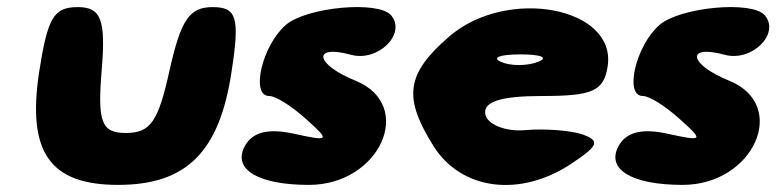

<svg xmlns="http://www.w3.org/2000/svg" viewBox="-20 -570 2183 540"><path d="M90 -367C56 -142 120 -50 312 -50C504 -50 597 -142 631 -367C655 -521 646 -550 578 -550C513 -550 489 -515 457 -373C425 -227 403 -196 334 -196C265 -196 254 -227 266 -373C278 -515 264 -550 199 -550C131 -550 114 -521 90 -367Z M784 -500C717 -442 684 -300 737 -300C756 -300 801 -271 841 -235C909 -174 907 -172 806 -194C733 -210 689 -198 668 -158C634 -93 707 -50 849 -50C1049 -50 1149 -274 980 -343C866 -389 857 -446 967 -416C1043 -395 1124 -475 1080 -527C1044 -569 842 -550 784 -500Z M1243 -467C1122 -362 1113 -296 1200 -158C1279 -34 1445 -14 1589 -111C1664 -161 1668 -174 1618 -192C1586 -203 1512 -209 1457 -204C1402 -199 1351 -220 1345 -248C1338 -284 1388 -300 1505 -300C1647 -300 1678 -314 1689 -383C1715 -550 1406 -608 1243 -467ZM1493 -396C1462 -384 1416 -384 1389 -396C1362 -408 1386 -417 1444 -417C1502 -417 1524 -408 1493 -396Z M1835 -500C1768 -442 1735 -300 1788 -300C1807 -300 1852 -271 1892 -235C1960 -174 1958 -172 1857 -194C1784 -210 1740 -198 1719 -158C1685 -93 1758 -50 1900 -50C2100 -50 2200 -274 2031 -343C1917 -389 1908 -446 2018 -416C2094 -395 2175 -475 2131 -527C2095 -569 1893 -550 1835 -500Z"/></svg>

Font: Hussar Skorodowane
Style: Ky
Weight: 700
Foundry: Cannot Into Space Fonts
Version: Version 0.892